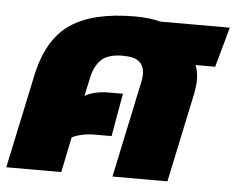

<svg xmlns="http://www.w3.org/2000/svg" viewBox="-55 -602 806 654"><g transform="rotate(5 347.5 -275.0)"><path d="M-11 0 57 -320Q84 -446 161.5 -498Q239 -550 381 -550Q405 -550 427.5 -547.5Q450 -545 469 -540H706L668 -403H601Q605 -393 607.5 -380Q610 -367 610 -352Q610 -342 608.5 -330.5Q607 -319 605 -307L540 0H352L421 -325Q423 -333 424 -341Q425 -349 425 -356Q425 -384 408 -398.5Q391 -413 352 -413Q300 -413 277 -390Q254 -367 246 -325L233 -265Q249 -275 270.5 -279.5Q292 -284 311 -284H363L337 -137H278Q258 -137 238.5 -133Q219 -129 202 -121L177 0Z"/></g></svg>

Font: Kanit ExtraBold
Style: Italic
Weight: 800
Italic angle: -12°
Designer: Katatrad Team
Foundry: CadsonDemak
Version: Version 2.000; ttfautohint (v1.8.3)